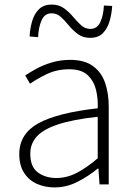

<svg xmlns="http://www.w3.org/2000/svg" viewBox="-20 -804 582 837"><path d="M218 13Q176 13 141 -2.5Q106 -18 85 -50.5Q64 -83 64 -132Q64 -220 146.5 -266Q229 -312 406 -332Q408 -374 398.5 -412.5Q389 -451 362 -476.5Q335 -502 282 -502Q227 -502 183 -480.5Q139 -459 111 -439L90 -475Q109 -488 138 -504Q167 -520 205 -531.5Q243 -543 286 -543Q349 -543 386 -515.5Q423 -488 438.5 -442Q454 -396 454 -340V0H414L409 -69H406Q366 -36 318 -11.5Q270 13 218 13ZM225 -28Q271 -28 314 -50Q357 -72 406 -114V-295Q297 -283 232.5 -261.5Q168 -240 140 -208.5Q112 -177 112 -134Q112 -76 145.5 -52Q179 -28 225 -28ZM373 -639Q342 -639 320 -655Q298 -671 280.5 -692.5Q263 -714 245.5 -730Q228 -746 205 -746Q175 -746 161.5 -716Q148 -686 146 -642L109 -645Q111 -680 120 -711.5Q129 -743 149.5 -763.5Q170 -784 206 -784Q237 -784 259 -768Q281 -752 298.5 -731Q316 -710 333.5 -694Q351 -678 374 -678Q404 -678 417.5 -708Q431 -738 433 -780L469 -778Q467 -744 458 -712.5Q449 -681 429 -660Q409 -639 373 -639Z"/></svg>

Font: Noto Sans KR ExtraLight
Style: Regular
Weight: 250
Designer: Ryoko NISHIZUKA  (kana, bopomofo & ideographs); Paul D. Hunt (Latin, Greek & Cyrillic); Sandoll Communications , Soo-you
Foundry: Adobe
Version: Version 2.004-H2;hotconv 1.0.118;makeotfexe 2.5.65603